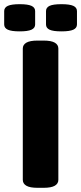

<svg xmlns="http://www.w3.org/2000/svg" viewBox="-59 -896 388 918"><path d="M121 2Q84 2 67 -8Q50 -18 50 -36V-664Q50 -682 67 -692Q84 -702 121 -702H149Q186 -702 203 -692Q220 -682 220 -664V-36Q220 -18 203 -8Q186 2 149 2ZM235 -746Q195 -746 178 -754Q161 -762 161 -779V-843Q161 -860 178 -868Q195 -876 235 -876Q274 -876 291.5 -868Q309 -860 309 -843V-779Q309 -762 291.5 -754Q274 -746 235 -746ZM35 -746Q-4 -746 -21.5 -754Q-39 -762 -39 -779V-843Q-39 -860 -21.5 -868Q-4 -876 35 -876Q74 -876 91.5 -868Q109 -860 109 -843V-779Q109 -762 91.5 -754Q74 -746 35 -746Z"/></svg>

Font: Asap Semi Condensed ExtraBold
Style: Regular
Weight: 800
Width: 4
Designer: Pablo Cosgaya
Foundry: Omnibus-Type
Version: Version 3.001; ttfautohint (v1.8.4.7-5d5b)